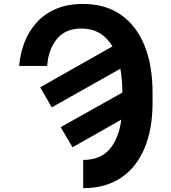

<svg xmlns="http://www.w3.org/2000/svg" viewBox="-20 -758 884 991"><path d="M223.7 -417.6H78.8Q83.8 -478.7 105.1 -536Q126.4 -593.4 166.2 -638.8Q206 -684.3 266.2 -710.9Q326.3 -737.6 408.7 -737.6Q523.8 -737.6 603.9 -681.8Q683.9 -626.1 725.7 -523.4Q767.4 -420.8 767.4 -279.8V-228Q767.4 -92 725.9 7.1Q684.3 106.2 604.6 159.6Q524.9 213.1 409.4 213.1V67.5Q497.5 67.5 545.1 12.8Q592.7 -41.9 606.2 -140.6L354.4 2.1L293.3 -101.6L611.5 -280.2V-281.2Q611.5 -348.4 601.2 -403.4L247.2 -203.8L187.5 -307.5L560.4 -518.5Q505.3 -610.8 400.2 -610.8Q317.1 -610.8 272.9 -555.9Q228.7 -501.1 223.7 -417.6Z"/></svg>

Font: Inter Zeller
Style: Bold
Weight: 700
Designer: Rasmus Andersson; Joe Bland
Foundry: zeller
Version: Version 3.015;git-dec3a8cb1